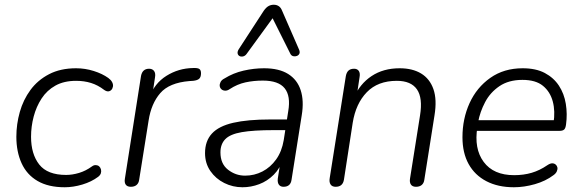

<svg xmlns="http://www.w3.org/2000/svg" viewBox="-20 -782 2450 810"><path d="M253 8Q184 8 138.5 -18.5Q93 -45 71 -93.5Q49 -142 49 -205Q49 -258 63.5 -309.5Q78 -361 108.5 -402.5Q139 -444 187 -469Q235 -494 301 -494Q339 -494 375.5 -482.5Q412 -471 437 -453Q448 -445 453 -435.5Q458 -426 456.5 -417Q455 -408 449.5 -402.5Q444 -397 436.5 -396.5Q429 -396 419 -403Q393 -423 364 -432Q335 -441 301 -441Q250 -441 214 -421Q178 -401 155.5 -366.5Q133 -332 122 -290Q111 -248 111 -205Q111 -132 145.5 -88Q180 -44 259 -44Q285 -44 313.5 -52.5Q342 -61 368 -80Q376 -86 384.5 -85.5Q393 -85 398.5 -80Q404 -75 406 -67Q408 -59 405.5 -51Q403 -43 394 -36Q366 -15 327.5 -3.5Q289 8 253 8Z M532 6Q517 6 510.5 -3Q504 -12 507 -29L575 -462Q578 -477 586.5 -484.5Q595 -492 609 -492Q623 -492 630 -482.5Q637 -473 634 -456L621 -370H610Q631 -430 682 -462Q733 -494 794 -495Q814 -496 821 -491Q828 -486 828 -473Q828 -457 820.5 -450Q813 -443 795 -441L779 -440Q694 -433 656 -389Q618 -345 607 -274L567 -23Q565 -9 556 -1.5Q547 6 532 6Z M1003 8Q962 8 926 -10Q890 -28 867.5 -60.5Q845 -93 845 -136Q845 -187 874 -218.5Q903 -250 964 -264Q1025 -278 1120 -278H1201L1194 -233H1134Q1049 -233 1000 -224.5Q951 -216 930.5 -195Q910 -174 910 -139Q910 -91 942 -66Q974 -41 1014 -41Q1053 -41 1087 -58.5Q1121 -76 1145 -109.5Q1169 -143 1177 -191L1196 -313Q1207 -377 1181 -409.5Q1155 -442 1089 -442Q1050 -442 1015.5 -434.5Q981 -427 949 -406Q939 -399 929.5 -399.5Q920 -400 914 -405.5Q908 -411 907 -419Q906 -427 910.5 -436Q915 -445 927 -451Q964 -474 1007.5 -484Q1051 -494 1094 -494Q1157 -494 1195.5 -470Q1234 -446 1248.5 -401.5Q1263 -357 1253 -296L1210 -24Q1208 -9 1199.5 -1.5Q1191 6 1176 6Q1163 6 1156.5 -3Q1150 -12 1152 -29L1166 -118L1175 -113Q1162 -72 1135 -45Q1108 -18 1073.5 -5Q1039 8 1003 8ZM1242 -572Q1246 -562 1243 -555.5Q1240 -549 1232.5 -546Q1225 -543 1217 -545Q1209 -547 1205 -555L1130 -705L1020 -554Q1014 -546 1005.5 -544Q997 -542 990.5 -545.5Q984 -549 982.5 -556.5Q981 -564 987 -574L1093 -737Q1103 -751 1113 -756.5Q1123 -762 1135 -762Q1147 -762 1156 -756Q1165 -750 1170 -737Z M1396 6Q1381 6 1374.5 -4Q1368 -14 1371 -31L1439 -461Q1442 -477 1450.5 -484.5Q1459 -492 1474 -492Q1487 -492 1493.5 -483Q1500 -474 1497 -457L1483 -364L1473 -370Q1498 -428 1547.5 -461Q1597 -494 1666 -494Q1720 -494 1756.5 -472Q1793 -450 1808.5 -406Q1824 -362 1813 -295L1770 -23Q1768 -9 1759 -1.5Q1750 6 1735 6Q1720 6 1713.5 -3.5Q1707 -13 1710 -30L1752 -295Q1764 -369 1739 -405Q1714 -441 1654 -441Q1574 -441 1527.5 -393Q1481 -345 1468 -264L1431 -24Q1426 6 1396 6Z M2148 8Q2081 8 2032 -17.5Q1983 -43 1957 -90Q1931 -137 1931 -203Q1931 -281 1961 -347Q1991 -413 2048.5 -453.5Q2106 -494 2185 -494Q2241 -494 2278.5 -474Q2316 -454 2338 -420.5Q2360 -387 2367 -344Q2374 -301 2368 -257Q2366 -241 2360 -235.5Q2354 -230 2341 -230H1976L1983 -275H2334L2315 -262Q2323 -313 2312 -354Q2301 -395 2270.5 -420Q2240 -445 2184 -445Q2126 -445 2087 -418.5Q2048 -392 2026.5 -351Q2005 -310 1997 -267L1994 -246Q1979 -155 2020.5 -99Q2062 -43 2149 -43Q2189 -43 2223 -53Q2257 -63 2289 -85Q2301 -93 2309.5 -93Q2318 -93 2324 -88Q2330 -83 2331.5 -75.5Q2333 -68 2329 -59Q2325 -50 2315 -43Q2282 -18 2236.5 -5Q2191 8 2148 8Z"/></svg>

Font: Nunito ExtraLight Light
Style: Italic
Weight: 300
Italic angle: -9°
Version: Version 3.602